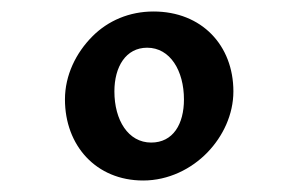

<svg xmlns="http://www.w3.org/2000/svg" viewBox="-20 -586 519 334"><path d="M229 -272C273 -272 313 -292 341 -321C368 -349 386 -387 386 -427C386 -507 331 -566 247 -566C205 -566 168 -550 141 -523C112 -494 93 -455 93 -413C93 -333 147 -272 229 -272ZM243 -338C203 -338 179 -377 179 -427C179 -470 199 -503 236 -503C276 -503 300 -463 300 -413C300 -370 281 -338 243 -338Z"/></svg>

Font: Noto Serif Devanagari SemiCondensed ExtraBold
Style: Regular
Weight: 800
Width: 4
Designer: Universal Thirst, Indian Type Foundry and the Monotype Design Team
Foundry: Monotype Imaging Inc.
Version: Version 2.004